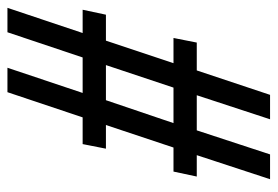

<svg xmlns="http://www.w3.org/2000/svg" viewBox="-132 -596 728 503"><g transform="rotate(-90 231.5 -344.0)"><path d="M14 0 77 -192H21L34 -253H97L156 -430H94L106 -491H176L242 -688H306L240 -491H333L399 -688H463L397 -491H458L445 -430H377L318 -253H384L372 -192H299L235 0H171L234 -192H142L79 0ZM161 -253H254L313 -430H221Z"/></g></svg>

Font: Saira ExtraCondensed Medium
Style: Italic
Weight: 500
Width: 2
Italic angle: -12°
Designer: Hector Gatti with collaboration of the Omnibus-Type team
Foundry: Omnibus-Type
Version: Version 1.101